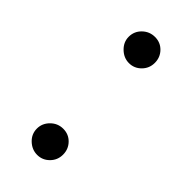

<svg xmlns="http://www.w3.org/2000/svg" viewBox="-170 -533 571 571"><g transform="rotate(45 115.5 -248.0)"><path d="M60 -55Q60 -77 76.5 -93.5Q93 -110 116 -110Q139 -110 154.5 -94Q170 -78 170 -55Q170 -32 154 -16Q138 0 116 0Q94 0 77 -16Q60 -32 60 -55ZM60 -441Q60 -464 76.5 -480Q93 -496 116 -496Q139 -496 154.5 -480Q170 -464 170 -441Q170 -418 154 -402Q138 -386 116 -386Q94 -386 77 -402.5Q60 -419 60 -441Z"/></g></svg>

Font: PRinguin Sans
Style: Regular
Weight: 400
Designer: Vernon Adams
Foundry: Vernon Adams
Version: ""